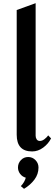

<svg xmlns="http://www.w3.org/2000/svg" viewBox="-20 -945 354 1207"><path d="M204 -92Q204 -79 210.5 -69Q217 -59 231 -59Q245 -59 259.5 -70Q274 -81 283 -94L301 -75Q284 -41 251.5 -17Q219 7 182 7Q85 7 85 -98V-882L204 -925ZM157 42Q130 42 111.5 61.5Q93 81 93 108Q93 130 106.5 148Q120 166 142 172Q139 185 130.5 199.5Q122 214 111 225L131 242Q171 218 196.5 184Q222 150 222 108Q222 81 203 61.5Q184 42 157 42Z"/></svg>

Font: Amita
Style: Bold
Weight: 700
Designer: Eduardo Rodriguez Tunni, Modular Infotech, Brian J. Bonislawsky
Foundry: Eduardo Rodriguez Tunni, Modular Infotech, Brian J. Bonislawsky
Version: Version 1.003